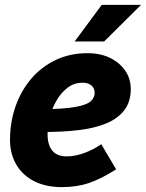

<svg xmlns="http://www.w3.org/2000/svg" viewBox="-20 -755 598 787"><path d="M21 -182Q21 -253 43 -317Q65 -381 106.5 -430.5Q148 -480 207 -508.5Q266 -537 339 -537Q392 -537 431.5 -517.5Q471 -498 493.5 -465Q516 -432 516 -390Q516 -337 489 -302.5Q462 -268 414 -248.5Q366 -229 301 -221.5Q236 -214 161 -214Q151 -214 142.5 -214.5Q134 -215 123 -215L137 -307Q139 -307 142.5 -307Q146 -307 148 -307Q241 -308 288.5 -316.5Q336 -325 352 -340Q368 -355 368 -374Q368 -394 354.5 -405Q341 -416 318 -416Q285 -416 258.5 -396.5Q232 -377 213.5 -346Q195 -315 185 -278Q175 -241 175 -205Q175 -161 194.5 -137.5Q214 -114 253 -114Q288 -114 326 -128Q364 -142 395 -164L456 -61Q397 -23 346.5 -5.5Q296 12 234 12Q168 12 120.5 -12Q73 -36 47 -80Q21 -124 21 -182ZM286 -585 397 -735H558L407 -585Z"/></svg>

Font: Radio Canada
Style: Italic
Weight: 400
Italic angle: -12°
Designer: Charles Daoud, Etienne Aubert Bonn, Alexandre Saumier Demers, Jacques Le Bailly
Foundry: Radio-Canada
Version: Version 2.104;gftools[0.9.28.dev5+ged2979d]